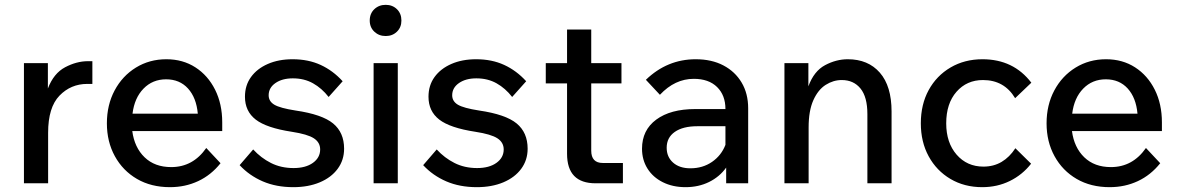

<svg xmlns="http://www.w3.org/2000/svg" viewBox="-20 -758 4876 794"><path d="M362 -505V-411H341Q273 -411 226 -362.5Q179 -314 179 -209V0H79V-497H178V-392Q202 -455 249.5 -480Q297 -505 344 -505Z M833 -146 892 -83Q853 -34 799.5 -9Q746 16 683 16Q605 16 546.5 -18Q488 -52 455 -112Q422 -172 422 -248Q422 -324 454 -384Q486 -444 542 -478.5Q598 -513 668 -513Q736 -513 788 -479.5Q840 -446 869.5 -387Q899 -328 899 -252V-216H527Q536 -148 578 -107.5Q620 -67 688 -67Q778 -67 833 -146ZM667 -430Q611 -430 573.5 -391.5Q536 -353 528 -288H798Q792 -354 757.5 -392Q723 -430 667 -430Z M971 -75 1027 -140Q1059 -105 1100.5 -84Q1142 -63 1194 -63Q1244 -63 1274 -84.5Q1304 -106 1304 -140Q1304 -169 1278 -186Q1252 -203 1187 -213Q1082 -229 1037.5 -263.5Q993 -298 993 -358Q993 -405 1018 -439.5Q1043 -474 1087.5 -493.5Q1132 -513 1190 -513Q1255 -513 1306 -489.5Q1357 -466 1397 -422L1339 -357Q1311 -393 1274.5 -413.5Q1238 -434 1191 -434Q1147 -434 1119 -414.5Q1091 -395 1091 -364Q1091 -339 1114.5 -325Q1138 -311 1202 -301Q1312 -285 1357.5 -247.5Q1403 -210 1403 -143Q1403 -96 1376.5 -60Q1350 -24 1302.5 -4Q1255 16 1193 16Q1122 16 1066.5 -8Q1011 -32 971 -75Z M1640 -673Q1640 -645 1621.5 -627Q1603 -609 1575 -609Q1547 -609 1528 -627Q1509 -645 1509 -673Q1509 -702 1528 -720Q1547 -738 1575 -738Q1603 -738 1621.5 -720Q1640 -702 1640 -673ZM1625 0H1525V-497H1625Z M1730 -75 1786 -140Q1818 -105 1859.5 -84Q1901 -63 1953 -63Q2003 -63 2033 -84.5Q2063 -106 2063 -140Q2063 -169 2037 -186Q2011 -203 1946 -213Q1841 -229 1796.5 -263.5Q1752 -298 1752 -358Q1752 -405 1777 -439.5Q1802 -474 1846.5 -493.5Q1891 -513 1949 -513Q2014 -513 2065 -489.5Q2116 -466 2156 -422L2098 -357Q2070 -393 2033.5 -413.5Q1997 -434 1950 -434Q1906 -434 1878 -414.5Q1850 -395 1850 -364Q1850 -339 1873.5 -325Q1897 -311 1961 -301Q2071 -285 2116.5 -247.5Q2162 -210 2162 -143Q2162 -96 2135.5 -60Q2109 -24 2061.5 -4Q2014 16 1952 16Q1881 16 1825.5 -8Q1770 -32 1730 -75Z M2556 0H2443Q2325 0 2325 -122V-413H2237V-497H2325V-636H2425V-497H2550V-413H2425V-135Q2425 -84 2473 -84H2556Z M2815 16Q2762 16 2721 -4.5Q2680 -25 2657.5 -61Q2635 -97 2635 -143Q2635 -220 2694 -263.5Q2753 -307 2855 -307H2980Q2980 -364 2945.5 -398Q2911 -432 2849 -432Q2771 -432 2709 -366L2651 -428Q2739 -513 2857 -513Q2923 -513 2971.5 -487.5Q3020 -462 3047 -416.5Q3074 -371 3074 -310V0H2983V-65Q2956 -27 2912.5 -5.5Q2869 16 2815 16ZM2835 -62Q2886 -62 2924.5 -88.5Q2963 -115 2980 -159V-236H2864Q2804 -236 2770.5 -212.5Q2737 -189 2737 -147Q2737 -109 2763.5 -85.5Q2790 -62 2835 -62Z M3667 0H3567V-286Q3567 -357 3538.5 -392Q3510 -427 3461 -427Q3426 -427 3394.5 -407Q3363 -387 3343.5 -343.5Q3324 -300 3324 -231V0H3224V-497H3323V-401Q3346 -464 3392 -488.5Q3438 -513 3486 -513Q3570 -513 3618.5 -457.5Q3667 -402 3667 -297Z M4179 -145 4244 -81Q4208 -35 4156 -9.5Q4104 16 4042 16Q3968 16 3910.5 -18Q3853 -52 3820.5 -111.5Q3788 -171 3788 -248Q3788 -326 3820.5 -385.5Q3853 -445 3911 -479Q3969 -513 4043 -513Q4171 -513 4245 -416L4178 -352Q4133 -427 4045 -427Q3978 -427 3935.5 -378.5Q3893 -330 3893 -248Q3893 -168 3936 -118.5Q3979 -69 4047 -69Q4089 -69 4122 -88.5Q4155 -108 4179 -145Z M4719 -146 4778 -83Q4739 -34 4685.5 -9Q4632 16 4569 16Q4491 16 4432.5 -18Q4374 -52 4341 -112Q4308 -172 4308 -248Q4308 -324 4340 -384Q4372 -444 4428 -478.5Q4484 -513 4554 -513Q4622 -513 4674 -479.5Q4726 -446 4755.5 -387Q4785 -328 4785 -252V-216H4413Q4422 -148 4464 -107.5Q4506 -67 4574 -67Q4664 -67 4719 -146ZM4553 -430Q4497 -430 4459.5 -391.5Q4422 -353 4414 -288H4684Q4678 -354 4643.5 -392Q4609 -430 4553 -430Z"/></svg>

Font: Wix Madefor Text Medium
Style: Regular
Weight: 500
Designer: Dalton Maag Ltd
Foundry: Dalton Maag Ltd
Version: Version 3.100